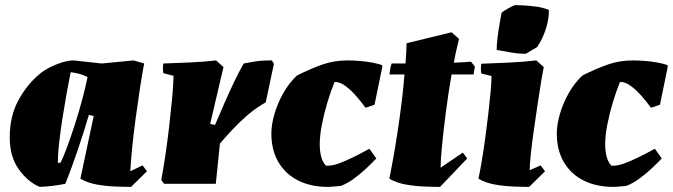

<svg xmlns="http://www.w3.org/2000/svg" viewBox="-20 -718 2628 750"><path d="M135 12Q89 -7 53.5 -56.5Q18 -106 18 -181Q18 -265 52.5 -327.5Q87 -390 136 -430Q150 -442 173 -454Q196 -466 221.5 -474Q247 -482 268 -482Q295 -479 322.5 -476Q350 -473 377 -470L502 -482L543 -470Q535 -427 526.5 -371.5Q518 -316 510 -256.5Q502 -197 496.5 -143Q491 -89 489 -49L537 -72L554 -49L492 12Q464 12 428 10.5Q392 9 356.5 2.5Q321 -4 294 -20L346 -265L327 -269Q319 -241 307.5 -204.5Q296 -168 283 -130Q270 -92 257.5 -58Q245 -24 235 0Q186 10 135 12ZM216 -82Q228 -105 242.5 -144.5Q257 -184 272.5 -232Q288 -280 301 -328.5Q314 -377 322 -417Q307 -425 290 -429.5Q273 -434 256 -436Q249 -402 240.5 -354.5Q232 -307 224 -256Q216 -205 211 -160Q206 -115 206 -88V-82Z M621 0 610 -15Q618 -58 626 -111.5Q634 -165 640.5 -221.5Q647 -278 652 -330Q657 -382 658 -422L618 -432Q615 -452 618 -470Q669 -472 721 -474Q773 -476 824 -482L853 -456L801 -234L820 -230Q836 -268 855 -311.5Q874 -355 894 -397Q914 -439 932 -470Q958 -475 974 -477.5Q990 -480 1005 -481Q1020 -482 1042 -482L1050 -469L1018 -318Q1001 -309 982.5 -296Q964 -283 944 -266Q919 -244 892.5 -216.5Q866 -189 839 -157L823 0Z M1260 12Q1195 12 1145.5 -12.5Q1096 -37 1068 -84Q1040 -131 1040 -196Q1040 -231 1052 -272.5Q1064 -314 1086.5 -354Q1109 -394 1140 -423Q1196 -451 1241 -466.5Q1286 -482 1338 -482Q1358 -482 1384 -480Q1410 -478 1434.5 -473.5Q1459 -469 1473 -463V-455L1443 -309L1408 -297Q1392 -319 1372 -342Q1352 -365 1331 -381Q1310 -397 1290 -398H1287Q1272 -362 1259 -318.5Q1246 -275 1237.5 -232Q1229 -189 1229 -154Q1229 -128 1234.5 -106.5Q1240 -85 1253 -71Q1274 -69 1302 -79Q1330 -89 1362 -105Q1394 -121 1423 -137L1450 -99Q1434 -82 1410.5 -60Q1387 -38 1361.5 -19.5Q1336 -1 1312 8Q1299 9 1286 10.5Q1273 12 1260 12Z M1699 12Q1671 12 1635 10.5Q1599 9 1563.5 2.5Q1528 -4 1501 -20Q1508 -54 1516.5 -102Q1525 -150 1533.5 -206Q1542 -262 1549 -319Q1556 -376 1560 -427H1501Q1503 -440 1505 -452Q1507 -464 1510 -470Q1521 -470 1534.5 -470Q1548 -470 1564 -470Q1568 -518 1568 -549L1744 -592L1773 -566Q1768 -545 1762.5 -521.5Q1757 -498 1753 -473Q1773 -474 1790 -475Q1807 -476 1820 -477L1835 -458L1830 -427H1744Q1731 -353 1721.5 -279Q1712 -205 1706.5 -147.5Q1701 -90 1701 -63L1788 -122L1805 -99Z M1900 -421 1860 -431Q1857 -451 1860 -469Q1911 -471 1967.5 -473.5Q2024 -476 2075 -482L2104 -456Q2101 -442 2094.5 -403.5Q2088 -365 2080.5 -314Q2073 -263 2065.5 -211Q2058 -159 2053.5 -116.5Q2049 -74 2049 -53L2092 -72L2109 -49L2047 12Q2019 12 1983 10.5Q1947 9 1911.5 2.5Q1876 -4 1849 -20Q1855 -48 1862 -89.5Q1869 -131 1875.5 -179Q1882 -227 1887.5 -274Q1893 -321 1896.5 -360Q1900 -399 1900 -421ZM1920 -523Q1920 -541 1923.5 -570.5Q1927 -600 1932 -627.5Q1937 -655 1939 -667Q1940 -670 1952 -677.5Q1964 -685 1977 -691.5Q1990 -698 1992 -698Q2000 -698 2022.5 -697Q2045 -696 2072.5 -692.5Q2100 -689 2124 -679Q2125 -647 2113 -607.5Q2101 -568 2078 -534Q2067 -527 2056 -521Q2045 -515 2034 -508Q2004 -508 1976 -513Q1948 -518 1920 -523Z M2375 12Q2310 12 2260.5 -12.5Q2211 -37 2183 -84Q2155 -131 2155 -196Q2155 -231 2167 -272.5Q2179 -314 2201.5 -354Q2224 -394 2255 -423Q2311 -451 2356 -466.5Q2401 -482 2453 -482Q2473 -482 2499 -480Q2525 -478 2549.5 -473.5Q2574 -469 2588 -463V-455L2558 -309L2523 -297Q2507 -319 2487 -342Q2467 -365 2446 -381Q2425 -397 2405 -398H2402Q2387 -362 2374 -318.5Q2361 -275 2352.5 -232Q2344 -189 2344 -154Q2344 -128 2349.5 -106.5Q2355 -85 2368 -71Q2389 -69 2417 -79Q2445 -89 2477 -105Q2509 -121 2538 -137L2565 -99Q2549 -82 2525.5 -60Q2502 -38 2476.5 -19.5Q2451 -1 2427 8Q2414 9 2401 10.5Q2388 12 2375 12Z"/></svg>

Font: Labrada Black
Style: Italic
Weight: 900
Italic angle: -7°
Designer: Mercedes Jáuregui
Foundry: Omnibus-Type Team
Version: Version 1.000; ttfautohint (v1.8.4.7-5d5b)